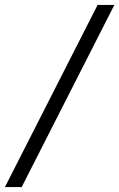

<svg xmlns="http://www.w3.org/2000/svg" viewBox="-29 -747 484 779"><path d="M-9 12 367 -727H435L59 12Z"/></svg>

Font: Justus
Style: Oldstyle
Weight: 500
Version: Version 001.000